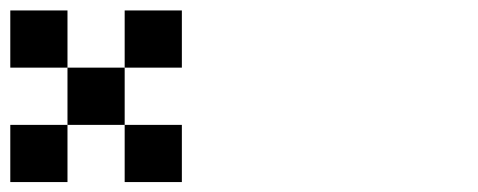

<svg xmlns="http://www.w3.org/2000/svg" viewBox="-20 -687 929 373"><path d="M333.3 -444.4H222.2V-555.6H111.1V-666.7H0V-555.6H111.1V-444.4H222.2V-333.3H333.3ZM111.1 -444.4H0V-333.3H111.1ZM333.3 -666.7H222.2V-555.6H333.3Z"/></svg>

Font: linjaSipiki
Style: Regular
Weight: 500
Foundry: Made with Bits'n'Picas by Kreative Software
Version: Version 1.3